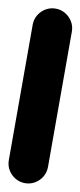

<svg xmlns="http://www.w3.org/2000/svg" viewBox="-90 -812 354 845"><g transform="rotate(10 87.5 -390.0)"><path d="M0 -87.7H175V-692.7H0ZM87.7 -175Q63.7 -175 43.7 -163.2Q23.7 -151.3 11.8 -131.3Q0 -111.3 0 -87.7Q0 -63.7 11.8 -43.7Q23.7 -23.7 43.7 -11.8Q63.7 0 87.7 0Q111.3 0 131.3 -11.8Q151.3 -23.7 163.2 -43.7Q175 -63.7 175 -87.7Q175 -111.3 163.2 -131.3Q151.3 -151.3 131.3 -163.2Q111.3 -175 87.7 -175ZM87.7 -780Q63.7 -780 43.7 -768.2Q23.7 -756.3 11.8 -736.3Q0 -716.3 0 -692.7Q0 -668.7 11.8 -648.7Q23.7 -628.7 43.7 -616.8Q63.7 -605 87.7 -605Q111.3 -605 131.3 -616.8Q151.3 -628.7 163.2 -648.7Q175 -668.7 175 -692.7Q175 -716.3 163.2 -736.3Q151.3 -756.3 131.3 -768.2Q111.3 -780 87.7 -780Z"/></g></svg>

Font: Wavefont Thin
Style: Regular
Weight: 100
Monospace: yes
Version: Version 3.005;gftools[0.9.33]